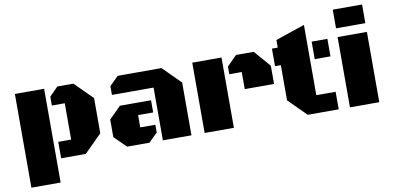

<svg xmlns="http://www.w3.org/2000/svg" viewBox="-80 -972 2860 1395"><g transform="rotate(-10 1349.5 -274.0)"><path d="M50.8 172.9V-518.6H266.6V172.9ZM396 -389.2H300.8V-454.6L364.3 -518.6H482.4L612.3 -389.2V-129.4L482.4 0H300.8V-121.1H396Z M1051.3 0V-389.2H744.1V-453.6L809.1 -518.6H1132.8L1262.2 -389.2V0ZM1017.1 -301.8V-211.9H905.8V-121.1H1017.1V-64L952.6 0H787.6L700.7 -85.4V-215.3L787.6 -301.8Z M1701.7 -389.2H1609.9V-445.8L1682.1 -518.6H1813L1918 -397.5V-263.2H1701.7ZM1359.4 0V-518.6H1575.2V0Z M2206.1 -129.4H2348.6V0H2120.1L1990.2 -129.4V-389.2H1947.3V-518.6H1990.2V-574.7L2206.1 -647.9ZM2240.2 -389.2V-518.6H2356.4V-389.2Z M2431.6 -518.6H2647.9V0H2431.6ZM2431.6 -720.7H2647.9V-583H2431.6Z"/></g></svg>

Font: Black Ops One
Style: Regular
Weight: 400
Designer: James Grieshaber
Foundry: James Grieshaber
Version: Version 1.002